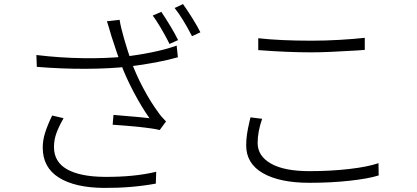

<svg xmlns="http://www.w3.org/2000/svg" viewBox="-20 -877 2040 939"><path d="M851 -681 809 -662 801 -678Q784 -711 764 -744.5Q744 -778 727 -801L769 -819Q788 -791 812 -751.5Q836 -712 851 -681ZM960 -719 919 -700Q875 -786 834 -838L875 -857Q897 -826 922 -786Q947 -746 960 -719ZM503 -773 565 -780Q570 -746 586.5 -689Q603 -632 622 -576Q645 -513 680.5 -446Q716 -379 753 -329Q766 -309 792 -283L761 -241Q731 -249 662.5 -256Q594 -263 531 -267L535 -315Q681 -303 711 -299Q674 -351 635 -424.5Q596 -498 571 -565Q551 -619 534 -673L525 -700Q511 -749 503 -773ZM588 -600Q652 -607 721.5 -621Q791 -635 844 -654L850 -597Q757 -570 607 -551Q515 -541 399 -540.5Q283 -540 160 -550L158 -608Q273 -594 387 -592.5Q501 -591 588 -600ZM244 -158Q244 -85 308 -49Q372 -13 491 -12Q637 -11 744 -37L742 21Q621 43 488 42Q347 41 268 -8.5Q189 -58 189 -155Q189 -191 200.5 -227.5Q212 -264 235 -312L291 -299Q268 -259 256 -226Q244 -193 244 -158Z M1503 -678Q1571 -678 1640 -682Q1709 -686 1764 -692V-633L1723 -630Q1579 -621 1503 -621Q1384 -621 1243 -632V-690Q1350 -678 1503 -678ZM1240 -178Q1240 -114 1305 -77Q1370 -40 1493 -40Q1597 -40 1688 -50.5Q1779 -61 1831 -79L1832 -19Q1781 -3 1689.5 7Q1598 17 1494 17Q1348 17 1266 -30Q1184 -77 1184 -166Q1184 -194 1188 -221Q1192 -248 1200 -282L1205 -303L1262 -296Q1251 -264 1245.5 -235Q1240 -206 1240 -178Z"/></svg>

Font: 寒蝉端黑体 Light
Style: Regular
Weight: 300
Designer: ChillDuanSans {Warren2060}; 
Source Han Sans {Ryoko NISHIZUKA 西塚涼子 (kana, bopomofo & ideographs); Paul D. Hunt (Latin, G
Foundry: ChillType&Adobe
Version: Version 1.300;Glyphs 3.3 (3306)